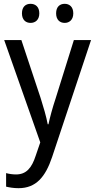

<svg xmlns="http://www.w3.org/2000/svg" viewBox="-20 -746 499 1006"><path d="M95 -676C95 -642 115 -626 140 -626C165 -626 186 -642 186 -676C186 -711 165 -726 140 -726C115 -726 95 -711 95 -676ZM274 -676C274 -642 294 -626 319 -626C343 -626 364 -642 364 -676C364 -711 343 -726 319 -726C294 -726 274 -711 274 -676ZM2 -536 191 0 167 70C146 135 117 168 64 168C45 168 26 165 12 161V232C29 236 51 240 77 240C169 240 218 181 253 77L457 -536H367L272 -232C255 -181 241 -129 234 -95H230C222 -138 208 -184 193 -232L92 -536Z"/></svg>

Font: Noto Sans Khmer UI SemiCondensed
Style: Regular
Weight: 400
Width: 4
Designer: Danh Hong and the Monotype Design Team
Foundry: Monotype Imaging Inc.
Version: Version 2.002